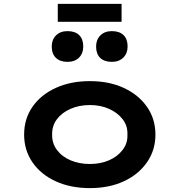

<svg xmlns="http://www.w3.org/2000/svg" viewBox="-20 -957 923 987"><path d="M442 10Q343 10 266.5 -25Q190 -60 147 -122.5Q104 -185 104 -265Q104 -346 147 -408Q190 -470 266.5 -505Q343 -540 442 -540Q541 -540 616.5 -505Q692 -470 735.5 -408Q779 -346 779 -265Q779 -185 735.5 -122.5Q692 -60 616.5 -25Q541 10 442 10ZM442 -114Q497 -114 540.5 -133Q584 -152 610.5 -186.5Q637 -221 635 -265Q637 -310 610.5 -344Q584 -378 540.5 -397.5Q497 -417 442 -417Q387 -417 342.5 -397.5Q298 -378 272.5 -344Q247 -310 248 -265Q247 -221 272.5 -186.5Q298 -152 342.5 -133Q387 -114 442 -114ZM555 -639Q516 -639 495 -659.5Q474 -680 474 -718Q474 -753 496 -775Q518 -797 555 -797Q594 -797 615 -776.5Q636 -756 636 -718Q636 -683 614 -661Q592 -639 555 -639ZM327 -639Q289 -639 267.5 -659.5Q246 -680 246 -718Q246 -753 268 -775Q290 -797 327 -797Q366 -797 387 -776.5Q408 -756 408 -718Q408 -683 386.5 -661Q365 -639 327 -639ZM277 -845V-937H605V-845Z"/></svg>

Font: Lexend Peta SemiBold
Style: Regular
Weight: 600
Designer: Bonnie Shaver-Troup, Thomas Jockin
Foundry: Lexend
Version: Version 1.007